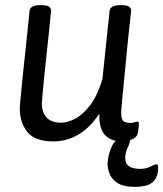

<svg xmlns="http://www.w3.org/2000/svg" viewBox="-20 -545 636 748"><path d="M453 -525Q474 -525 482.5 -519.5Q491 -514 491 -503Q491 -503 488 -476.5Q485 -450 480.5 -407.5Q476 -365 471.5 -316.5Q467 -268 462.5 -223Q458 -178 455 -146Q452 -114 452 -107Q452 -76 464 -71Q476 -66 488 -66Q497 -66 503.5 -68.5Q510 -71 515 -71Q521 -71 521 -64Q521 -63 520.5 -53.5Q520 -44 517 -27Q513 -8 491.5 -1Q470 6 457 6Q414 6 390.5 -17.5Q367 -41 367 -92V-141L385 -132Q357 -81 324.5 -50.5Q292 -20 257.5 -7Q223 6 189 6Q116 6 86.5 -31Q57 -68 57 -124Q57 -127 59.5 -156Q62 -185 66.5 -228Q71 -271 76 -318.5Q81 -366 85.5 -408Q90 -450 92.5 -476.5Q95 -503 95 -503Q98 -525 137 -525H141Q162 -525 170.5 -519.5Q179 -514 179 -503Q179 -503 176.5 -478Q174 -453 170 -413.5Q166 -374 161 -329Q156 -284 152 -243Q148 -202 145.5 -175Q143 -148 143 -144Q143 -106 162 -86.5Q181 -67 219 -67Q241 -67 270 -81Q299 -95 328.5 -131.5Q358 -168 379 -237Q383 -275 387 -313Q391 -351 394.5 -385Q398 -419 401 -445.5Q404 -472 405.5 -487.5Q407 -503 407 -503Q410 -525 449 -525ZM471 -14Q487 -14 487 -2Q487 10 477.5 29.5Q468 49 468 70Q468 90 478 99Q488 108 501.5 110.5Q515 113 526 113Q549 113 566 104Q583 95 590 95Q596 95 596 108Q596 140 582.5 156.5Q569 173 548.5 178Q528 183 507 183Q460 183 437 167.5Q414 152 406.5 131Q399 110 399 94Q399 85 402 67.5Q405 50 413 31Q421 12 435 -1Q449 -14 471 -14Z"/></svg>

Font: Asap VF Beta
Style: Italic
Weight: 400
Italic angle: -6°
Designer: Pablo Cosgaya
Foundry: Pablo Cosgaya
Version: Version 1.007